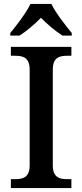

<svg xmlns="http://www.w3.org/2000/svg" viewBox="-20 -951 416 971"><path d="M32 -784V-771H79C114 -793 157 -830 187 -861C217 -830 261 -793 296 -771H343V-784C312 -822 261 -886 240 -931H134C113 -886 63 -822 32 -784ZM35 0H341V-45H320C280 -45 247 -54 247 -115V-599C247 -660 280 -669 320 -669H341V-714H35V-669H56C97 -669 130 -660 130 -599V-115C130 -54 97 -45 56 -45H35Z"/></svg>

Font: Noto Serif Medium
Style: Regular
Weight: 500
Designer: Monotype Design Team
Foundry: Monotype Imaging Inc.
Version: Version 2.013